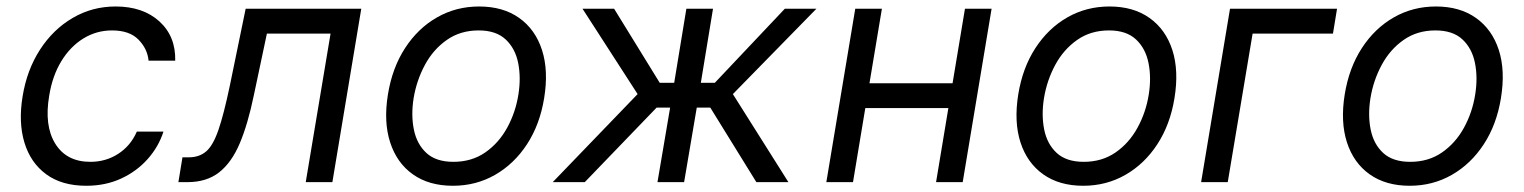

<svg xmlns="http://www.w3.org/2000/svg" viewBox="-20 -573 4794 604"><path d="M251.4 11.4Q174.4 11.4 125.2 -24.9Q76 -61.1 56.8 -124.6Q37.6 -188.2 51.1 -269.9Q64.6 -353 105.8 -416.7Q147 -480.5 208.5 -516.5Q269.9 -552.6 343.8 -552.6Q429.7 -552.6 481.4 -505.7Q533 -458.8 531.2 -382.1H447.4Q443.9 -419.4 415.7 -448.3Q387.4 -477.3 332.4 -477.3Q283.4 -477.3 242.2 -451.9Q201 -426.5 172.9 -380.5Q144.9 -334.5 134.9 -272.7Q118.6 -177.9 153.9 -120.9Q189.3 -63.9 264.2 -63.9Q312.9 -63.9 351.9 -89.1Q391 -114.3 410.5 -159.1H494.3Q478.7 -110.8 444.2 -72.3Q409.8 -33.7 360.8 -11.2Q311.8 11.4 251.4 11.4Z M541.2 0 554 -78.1H573.9Q606.5 -78.1 628.2 -96.4Q649.9 -114.7 666.9 -163.5Q683.9 -212.4 703.1 -304L752.8 -545.5H1116.5L1025.6 0H941.8L1019.9 -467.3H819.6L778.4 -272.7Q759.9 -183.2 734.4 -122.5Q708.8 -61.8 669.4 -30.9Q630 0 569.6 0Z M1404.8 11.4Q1329.5 11.4 1278.9 -24.5Q1228.3 -60.4 1207.4 -125Q1186.4 -189.6 1200.3 -275.6Q1213.8 -359.4 1254.3 -421.7Q1294.7 -484 1354.8 -518.3Q1414.8 -552.6 1487.2 -552.6Q1562.5 -552.6 1613.3 -516.5Q1664.1 -480.5 1685 -415.7Q1706 -350.9 1691.8 -264.2Q1678.3 -181.1 1637.8 -119.1Q1597.3 -57.2 1537.3 -22.9Q1477.3 11.4 1404.8 11.4ZM1406.2 -63.9Q1463.8 -63.9 1506.4 -93.4Q1549 -122.9 1575.5 -171.2Q1601.9 -219.5 1610.8 -275.6Q1619.3 -328.8 1610.1 -374.8Q1600.9 -420.8 1570.7 -449Q1540.5 -477.3 1485.8 -477.3Q1428.3 -477.3 1385.7 -447.4Q1343 -417.6 1316.8 -369Q1290.5 -320.3 1281.2 -264.2Q1272.7 -210.9 1282 -165.3Q1291.2 -119.7 1321.4 -91.8Q1351.6 -63.9 1406.2 -63.9Z M1718.8 0 1985.8 -277 1812.5 -545.5H1911.9L2055.4 -312.5H2100.9L2139.2 -545.5H2223L2184.7 -312.5H2228.7L2448.9 -545.5H2548.3L2285.5 -277L2460.2 0H2359.4L2214.5 -234.4H2171.9L2132.1 0H2048.3L2088.1 -234.4H2045.5L1819.6 0Z M2754.3 -545.5 2715.2 -311.1H2976.6L3015.6 -545.5H3099.4L3008.5 0H2924.7L2963.4 -233H2702.1L2663.4 0H2579.5L2670.5 -545.5Z M3387.8 11.4Q3312.5 11.4 3261.9 -24.5Q3211.3 -60.4 3190.3 -125Q3169.4 -189.6 3183.2 -275.6Q3196.7 -359.4 3237.2 -421.7Q3277.7 -484 3337.7 -518.3Q3397.7 -552.6 3470.2 -552.6Q3545.5 -552.6 3596.2 -516.5Q3647 -480.5 3668 -415.7Q3688.9 -350.9 3674.7 -264.2Q3661.2 -181.1 3620.7 -119.1Q3580.3 -57.2 3520.2 -22.9Q3460.2 11.4 3387.8 11.4ZM3389.2 -63.9Q3446.7 -63.9 3489.3 -93.4Q3532 -122.9 3558.4 -171.2Q3584.9 -219.5 3593.8 -275.6Q3602.3 -328.8 3593 -374.8Q3583.8 -420.8 3553.6 -449Q3523.4 -477.3 3468.8 -477.3Q3411.2 -477.3 3368.6 -447.4Q3326 -417.6 3299.7 -369Q3273.4 -320.3 3264.2 -264.2Q3255.7 -210.9 3264.9 -165.3Q3274.1 -119.7 3304.3 -91.8Q3334.5 -63.9 3389.2 -63.9Z M4186.1 -545.5 4173.3 -467.3H3920.5L3842.3 0H3758.5L3849.4 -545.5Z M4414.8 11.4Q4339.5 11.4 4288.9 -24.5Q4238.3 -60.4 4217.3 -125Q4196.4 -189.6 4210.2 -275.6Q4223.7 -359.4 4264.2 -421.7Q4304.7 -484 4364.7 -518.3Q4424.7 -552.6 4497.2 -552.6Q4572.4 -552.6 4623.2 -516.5Q4674 -480.5 4695 -415.7Q4715.9 -350.9 4701.7 -264.2Q4688.2 -181.1 4647.7 -119.1Q4607.2 -57.2 4547.2 -22.9Q4487.2 11.4 4414.8 11.4ZM4416.2 -63.9Q4473.7 -63.9 4516.3 -93.4Q4558.9 -122.9 4585.4 -171.2Q4611.9 -219.5 4620.7 -275.6Q4629.3 -328.8 4620 -374.8Q4610.8 -420.8 4580.6 -449Q4550.4 -477.3 4495.7 -477.3Q4438.2 -477.3 4395.6 -447.4Q4353 -417.6 4326.7 -369Q4300.4 -320.3 4291.2 -264.2Q4282.7 -210.9 4291.9 -165.3Q4301.1 -119.7 4331.3 -91.8Q4361.5 -63.9 4416.2 -63.9Z"/></svg>

Font: Inter UI
Style: Italic
Weight: 400
Italic angle: -9.39999°
Designer: Rasmus Andersson
Foundry: rsms
Version: 3.2;8d6f07862